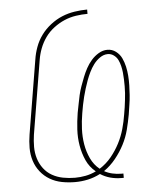

<svg xmlns="http://www.w3.org/2000/svg" viewBox="-53 -789 707 844"><g transform="rotate(-5 300.0 -367.5)"><path d="M449 8Q423 8 399.5 1.5Q376 -5 356 -18Q329 -4 301 2Q273 8 245 8Q215 8 186.5 2.5Q158 -3 134 -17Q110 -31 92.5 -53Q75 -75 66.5 -102Q58 -129 58 -158.5Q58 -188 63 -218L117 -544Q121 -571 131 -598.5Q141 -626 158.5 -650Q176 -674 200.5 -693Q225 -712 251.5 -723Q278 -734 307 -738.5Q336 -743 363 -743V-724Q338 -724 311.5 -720Q285 -716 260.5 -705.5Q236 -695 213.5 -678Q191 -661 175 -638.5Q159 -616 149.5 -591Q140 -566 136 -541L82 -215Q78 -188 78 -161.5Q78 -135 85.5 -110.5Q93 -86 108 -66Q123 -46 145 -33.5Q167 -21 193 -16Q219 -11 246 -11Q269 -11 292.5 -15.5Q316 -20 339 -31Q312 -53 298 -84Q284 -115 278 -150Q272 -185 274 -221Q276 -257 282 -294Q286 -313 289.5 -332.5Q293 -352 297.5 -371.5Q302 -391 309 -410.5Q316 -430 323.5 -449Q331 -468 341 -486.5Q351 -505 365 -521Q379 -537 397.5 -548Q416 -559 436 -559Q457 -559 473.5 -546.5Q490 -534 498.5 -516Q507 -498 511.5 -478Q516 -458 517.5 -437Q519 -416 518.5 -395Q518 -374 516.5 -352.5Q515 -331 511.5 -309.5Q508 -288 505 -267Q499 -234 490.5 -201Q482 -168 466 -137Q450 -106 427 -77.5Q404 -49 375 -29Q391 -20 410.5 -15.5Q430 -11 450 -11H459V8ZM357 -41Q387 -60 409 -87Q431 -114 446.5 -144Q462 -174 471 -206Q480 -238 485 -270Q488 -285 490 -300.5Q492 -316 494 -331.5Q496 -347 497 -362.5Q498 -378 498 -393Q498 -408 497.5 -423Q497 -438 495.5 -453Q494 -468 490.5 -482.5Q487 -497 481 -509.5Q475 -522 463 -531Q451 -540 436 -540Q418 -540 401.5 -528.5Q385 -517 373.5 -501.5Q362 -486 353.5 -468.5Q345 -451 338.5 -433.5Q332 -416 326.5 -398Q321 -380 316.5 -362.5Q312 -345 308.5 -327Q305 -309 302 -291Q296 -256 294.5 -221.5Q293 -187 298.5 -154Q304 -121 318 -91Q332 -61 357 -41Z"/></g></svg>

Font: Iosevka HT Thin Extended
Style: Italic
Weight: 100
Width: 7
Italic angle: -9°
Monospace: yes
Designer: Belleve Invis
Foundry: Belleve Invis
Version: Version 32.3.0; ttfautohint (v1.8.4)